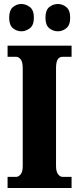

<svg xmlns="http://www.w3.org/2000/svg" viewBox="-20 -943 395 963"><path d="M18 0V-56H62Q73 -56 83.5 -68.5Q94 -81 94 -109V-601Q94 -633 83.5 -645.5Q73 -658 62 -658H18V-714H339V-658H293Q278 -658 269.5 -645Q261 -632 261 -600V-110Q261 -83 271 -69.5Q281 -56 293 -56H339V0ZM271 -786Q246 -786 227 -801.5Q208 -817 208 -854Q208 -892 227 -907.5Q246 -923 271 -923Q293 -923 312.5 -907.5Q332 -892 332 -854Q332 -817 312.5 -801.5Q293 -786 271 -786ZM87 -786Q64 -786 45 -801.5Q26 -817 26 -854Q26 -892 45 -907.5Q64 -923 87 -923Q110 -923 130 -907.5Q150 -892 150 -854Q150 -817 130 -801.5Q110 -786 87 -786Z"/></svg>

Font: Noto Serif Tamil ExtraCondensed Black
Style: Italic
Weight: 900
Width: 2
Italic angle: -12°
Designer: Indian Type Foundry, Tom Grace, and the Monotype Design Team
Foundry: Monotype Imaging Inc.
Version: Version 2.003; ttfautohint (v1.8.4.7-5d5b)